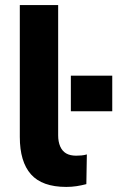

<svg xmlns="http://www.w3.org/2000/svg" viewBox="-20 -725 462 756"><path d="M241 11Q146 11 102 -38.5Q58 -88 58 -186V-705H209V-192Q209 -167 217 -148.5Q225 -130 240.5 -121Q256 -112 280 -112Q290 -112 301 -113Q312 -114 322 -117L320 0Q301 5 281.5 8Q262 11 241 11ZM259 -287V-427H422V-287Z"/></svg>

Font: Nunito Sans 12pt ExtraLight 12pt ExtraBold
Style: Regular
Weight: 800
Version: Version 3.101;gftools[0.9.27]